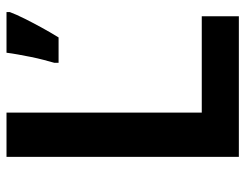

<svg xmlns="http://www.w3.org/2000/svg" viewBox="-102 -652 754 590"><g transform="rotate(-90 275.0 -357.0)"><path d="M88 0V-714H224V-114H520V0ZM533 -704Q525 -683 512.5 -658Q500 -633 485.5 -606.5Q471 -580 455 -554H377V-567Q381 -581 386 -600Q391 -619 395 -639Q399 -659 402.5 -678.5Q406 -698 408 -714H533Z"/></g></svg>

Font: Noto Sans Oriya SemiBold
Style: Regular
Weight: 600
Version: Version 2.003